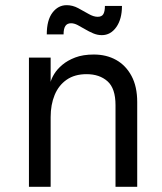

<svg xmlns="http://www.w3.org/2000/svg" viewBox="-20 -723 627 743"><path d="M92 0V-500H176V-406Q179 -419 190 -437Q201 -455 221 -472Q241 -489 271 -500.5Q301 -512 343 -512Q392 -512 429.5 -491Q467 -470 489 -429Q511 -388 511 -328V0H427V-316Q427 -381 396 -408.5Q365 -436 315 -436Q269 -436 238 -414.5Q207 -393 191.5 -355.5Q176 -318 176 -270V0ZM255 -633Q240 -633 233 -622.5Q226 -612 226 -590H161Q161 -645 183 -674Q205 -703 238 -703Q261 -703 282.5 -691.5Q304 -680 323 -669Q342 -658 358 -658Q374 -658 380 -668.5Q386 -679 386 -700H452Q452 -649 430 -618Q408 -587 374 -587Q357 -587 340.5 -594Q324 -601 309 -610Q294 -619 280.5 -626Q267 -633 255 -633Z"/></svg>

Font: Inclusive Sans
Style: Regular
Weight: 400
Designer: Olivia King
Foundry: Olivia King
Version: Version 2.004